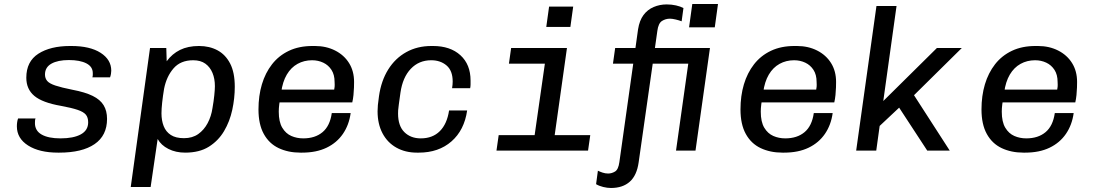

<svg xmlns="http://www.w3.org/2000/svg" viewBox="-20 -750 5440 956"><path d="M269 10Q176 10 120 -25.5Q64 -61 64 -121Q64 -132 65.5 -142Q67 -152 70 -160H157Q155 -156 154.5 -150.5Q154 -145 154 -137Q154 -99 187.5 -80Q221 -61 281 -61Q346 -61 382.5 -81Q419 -101 419 -141Q419 -165 407.5 -179Q396 -193 366.5 -203Q337 -213 283 -223Q191 -239 151 -272.5Q111 -306 111 -363Q111 -444 171 -482.5Q231 -521 329 -521H335Q428 -521 481 -487Q534 -453 534 -398Q534 -391 532.5 -382Q531 -373 528 -365H440Q442 -372 442 -376.5Q442 -381 442 -386Q442 -418 410 -434.5Q378 -451 323 -451Q268 -451 236 -433Q204 -415 204 -379Q204 -360 215 -347Q226 -334 256 -324Q286 -314 341 -303Q404 -291 441.5 -272.5Q479 -254 496 -226Q513 -198 513 -158Q513 -75 451 -32.5Q389 10 275 10Z M631 181 727 -511H808L810 -445Q837 -482 876.5 -501.5Q916 -521 971 -521Q1023 -521 1063 -499.5Q1103 -478 1126 -433.5Q1149 -389 1149 -318Q1149 -261 1136.5 -203Q1124 -145 1095.5 -97Q1067 -49 1020 -19.5Q973 10 902 10Q855 10 818.5 -8.5Q782 -27 765 -58L730 181ZM896 -62Q938 -62 967 -82.5Q996 -103 1014 -137Q1032 -171 1038 -212Q1044 -246 1047 -275.5Q1050 -305 1050 -321Q1050 -358 1038 -387Q1026 -416 1002.5 -433Q979 -450 942 -450Q879 -450 844 -409.5Q809 -369 797 -308Q791 -272 787.5 -240Q784 -208 784 -186Q784 -150 795 -122Q806 -94 830.5 -78Q855 -62 896 -62Z M1476 10Q1415 10 1367.5 -12.5Q1320 -35 1293.5 -83Q1267 -131 1267 -205Q1267 -273 1284 -330Q1301 -387 1334.5 -430Q1368 -473 1418.5 -497Q1469 -521 1536 -521H1548Q1604 -521 1648.5 -498.5Q1693 -476 1718 -436Q1743 -396 1743 -342Q1743 -332 1742.5 -314.5Q1742 -297 1740 -277Q1738 -257 1734 -240H1329L1377 -274Q1373 -250 1370.5 -230.5Q1368 -211 1368 -194Q1368 -143 1385.5 -114Q1403 -85 1430.5 -73Q1458 -61 1490 -61Q1549 -61 1586 -92Q1623 -123 1632 -187H1726Q1718 -128 1687.5 -83.5Q1657 -39 1606 -14.5Q1555 10 1484 10ZM1380 -290 1338 -304H1644Q1647 -320 1646.5 -327.5Q1646 -335 1646 -342Q1646 -378 1630.5 -402Q1615 -426 1589.5 -438Q1564 -450 1534 -450Q1494 -450 1461.5 -432Q1429 -414 1408 -378.5Q1387 -343 1380 -290Z M2056 10Q1998 10 1953.5 -15Q1909 -40 1884.5 -86.5Q1860 -133 1860 -196Q1860 -211 1861.5 -227Q1863 -243 1867 -271Q1878 -348 1913 -404Q1948 -460 2003 -490.5Q2058 -521 2128 -521H2136Q2222 -521 2272.5 -475Q2323 -429 2323 -349Q2323 -339 2323 -329.5Q2323 -320 2321 -311H2231Q2234 -329 2234 -344Q2234 -398 2203.5 -424Q2173 -450 2127 -450Q2066 -450 2025.5 -407.5Q1985 -365 1974 -289Q1969 -252 1966 -231.5Q1963 -211 1962.5 -201.5Q1962 -192 1962 -185Q1962 -123 1993.5 -92Q2025 -61 2075 -61Q2134 -61 2170 -97Q2206 -133 2216 -200H2306Q2292 -102 2228 -46Q2164 10 2065 10Z M2631 0 2693 -433H2514L2525 -511H2803L2731 0ZM2452 0 2463 -77H2919L2908 0ZM2700 -616 2714 -717H2834L2820 -616Z M3022 186Q3004 186 2983.5 181Q2963 176 2948 167L2957 100Q2967 105 2980.5 109.5Q2994 114 3008 114Q3026 114 3042.5 104Q3059 94 3064 57L3133 -433H3032L3043 -511H3144L3157 -604Q3164 -648 3184 -675Q3204 -702 3234.5 -715Q3265 -728 3300 -728Q3324 -728 3346 -723Q3368 -718 3383 -710L3374 -644Q3361 -649 3344 -653Q3327 -657 3316 -657Q3294 -657 3276 -645.5Q3258 -634 3253 -596L3241 -511H3515L3443 0H3346L3407 -433H3230L3160 58Q3151 123 3116 154.5Q3081 186 3022 186ZM3411 -614 3427 -730H3555L3539 -614Z M3876 10Q3815 10 3767.5 -12.5Q3720 -35 3693.5 -83Q3667 -131 3667 -205Q3667 -273 3684 -330Q3701 -387 3734.5 -430Q3768 -473 3818.5 -497Q3869 -521 3936 -521H3948Q4004 -521 4048.5 -498.5Q4093 -476 4118 -436Q4143 -396 4143 -342Q4143 -332 4142.5 -314.5Q4142 -297 4140 -277Q4138 -257 4134 -240H3729L3777 -274Q3773 -250 3770.5 -230.5Q3768 -211 3768 -194Q3768 -143 3785.5 -114Q3803 -85 3830.5 -73Q3858 -61 3890 -61Q3949 -61 3986 -92Q4023 -123 4032 -187H4126Q4118 -128 4087.5 -83.5Q4057 -39 4006 -14.5Q3955 10 3884 10ZM3780 -290 3738 -304H4044Q4047 -320 4046.5 -327.5Q4046 -335 4046 -342Q4046 -378 4030.5 -402Q4015 -426 3989.5 -438Q3964 -450 3934 -450Q3894 -450 3861.5 -432Q3829 -414 3808 -378.5Q3787 -343 3780 -290Z M4243 0 4344 -720H4444L4378 -247L4645 -511H4769L4531 -276L4709 0H4597L4457 -214L4360 -123L4343 0Z M5076 10Q5015 10 4967.5 -12.5Q4920 -35 4893.5 -83Q4867 -131 4867 -205Q4867 -273 4884 -330Q4901 -387 4934.5 -430Q4968 -473 5018.5 -497Q5069 -521 5136 -521H5148Q5204 -521 5248.5 -498.5Q5293 -476 5318 -436Q5343 -396 5343 -342Q5343 -332 5342.5 -314.5Q5342 -297 5340 -277Q5338 -257 5334 -240H4929L4977 -274Q4973 -250 4970.5 -230.5Q4968 -211 4968 -194Q4968 -143 4985.5 -114Q5003 -85 5030.5 -73Q5058 -61 5090 -61Q5149 -61 5186 -92Q5223 -123 5232 -187H5326Q5318 -128 5287.5 -83.5Q5257 -39 5206 -14.5Q5155 10 5084 10ZM4980 -290 4938 -304H5244Q5247 -320 5246.5 -327.5Q5246 -335 5246 -342Q5246 -378 5230.5 -402Q5215 -426 5189.5 -438Q5164 -450 5134 -450Q5094 -450 5061.5 -432Q5029 -414 5008 -378.5Q4987 -343 4980 -290Z"/></svg>

Font: Chivo Mono
Style: Italic
Weight: 400
Italic angle: -8.05°
Monospace: yes
Version: Version 1.008